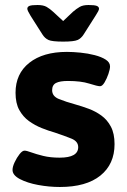

<svg xmlns="http://www.w3.org/2000/svg" viewBox="-20 -738 505 766"><path d="M219 8Q176 8 132.5 0Q89 -8 59.5 -23.5Q30 -39 30 -60Q30 -73 38.5 -91Q47 -109 58 -123Q69 -137 78 -137Q86 -137 105 -130Q124 -123 152.5 -116Q181 -109 218 -109Q292 -109 292 -151Q292 -174 265 -185Q238 -196 199 -209Q174 -216 146.5 -227Q119 -238 95.5 -255Q72 -272 57 -299Q42 -326 42 -368Q42 -444 97 -487.5Q152 -531 247 -531Q271 -531 301 -528Q331 -525 358 -518Q385 -511 402 -500Q419 -489 419 -473Q419 -462 412.5 -443Q406 -424 397 -409Q388 -394 379 -394Q369 -394 336 -404.5Q303 -415 251 -415Q219 -415 203.5 -407Q188 -399 188 -378Q188 -354 215 -343Q242 -332 282 -321Q307 -314 334 -304Q361 -294 384.5 -277Q408 -260 422.5 -232.5Q437 -205 437 -163Q437 -83 380.5 -37.5Q324 8 219 8ZM333 -718Q357 -718 366 -714.5Q375 -711 375 -703Q375 -696 361 -675L314 -601Q304 -585 289.5 -578.5Q275 -572 232 -572Q188 -572 173.5 -578.5Q159 -585 149 -601L102 -675Q89 -696 89 -703Q89 -711 97.5 -714.5Q106 -718 130 -718Q153 -718 166 -710.5Q179 -703 192 -691L232 -654L271 -691Q285 -703 298 -710.5Q311 -718 333 -718Z"/></svg>

Font: Asap Semi Expanded
Style: Bold
Weight: 700
Width: 6
Designer: Pablo Cosgaya
Foundry: Omnibus-Type
Version: Version 3.001; ttfautohint (v1.8.4.7-5d5b)